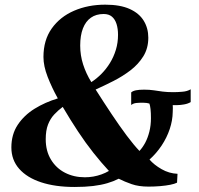

<svg xmlns="http://www.w3.org/2000/svg" viewBox="-20 -772 832 802"><path d="M291.5 9Q211 9 151.8 -10.5Q92.5 -30 60 -67Q27.5 -104 27.5 -156Q27.5 -210.5 54 -250.5Q80.5 -290.5 124.5 -317.8Q168.5 -345 221.5 -361Q196.5 -406 179 -451Q161.5 -496 161.5 -534Q161.5 -604.5 196.2 -653.2Q231 -702 289.5 -727.2Q348 -752.5 419.5 -752.5Q482 -752.5 521.8 -734.5Q561.5 -716.5 580.5 -685.2Q599.5 -654 599.5 -614.5Q599.5 -570.5 578.8 -537Q558 -503.5 525 -478.2Q492 -453 453.5 -433.5Q415 -414 379.5 -398Q413.5 -344.5 446.5 -295Q479.5 -245.5 509.2 -205.8Q539 -166 562.5 -141.5Q576 -156 586.8 -176.2Q597.5 -196.5 604 -222.5Q610.5 -248.5 610.5 -278.5Q610.5 -300.5 608.8 -316.2Q607 -332 604 -339.5Q599.5 -341 592.2 -342Q585 -343 576.5 -343Q561.5 -343 549.2 -341.8Q537 -340.5 528 -333.5V-386Q534.5 -392 547.8 -394.8Q561 -397.5 582 -397.5Q604.5 -397.5 622.2 -394.8Q640 -392 659 -389.5Q678 -387 703.5 -387Q721.5 -387 742 -388.8Q762.5 -390.5 776.5 -399V-345.5Q764.5 -338.5 748.8 -335.8Q733 -333 722 -333Q717.5 -333 711.5 -332.8Q705.5 -332.5 701.5 -333Q702 -328.5 702 -321.2Q702 -314 701.5 -304Q701 -269 689 -233Q677 -197 655.2 -164.2Q633.5 -131.5 604.5 -105.5Q623.5 -83.5 654.8 -65.5Q686 -47.5 721.5 -46L719.5 -9Q710 -4 691.2 -0.2Q672.5 3.5 648.8 5.5Q625 7.5 600.5 7.5Q559.5 7.5 530 -2.8Q500.5 -13 476 -25.5Q454.5 -14.5 428.2 -6.8Q402 1 368.5 5Q335 9 291.5 9ZM334.5 -31.5Q352.5 -31.5 369.8 -34.5Q387 -37.5 403.8 -43.5Q420.5 -49.5 435 -58Q402.5 -93 370 -134Q337.5 -175 305.8 -223Q274 -271 242 -325.5Q222.5 -311 206.2 -293.5Q190 -276 180.5 -251.5Q171 -227 171 -190.5Q171 -141.5 192.8 -105.5Q214.5 -69.5 251.5 -50.5Q288.5 -31.5 334.5 -31.5ZM361.5 -429Q384 -443.5 404 -463.8Q424 -484 439.5 -509.2Q455 -534.5 464 -564Q473 -593.5 473 -626.5Q473 -652 466.8 -671.8Q460.5 -691.5 447.5 -702.5Q434.5 -713.5 413 -713.5Q381.5 -713.5 359.8 -698.2Q338 -683 326.5 -653.5Q315 -624 315 -581.5Q315 -541 327.2 -502.8Q339.5 -464.5 361.5 -429Z"/></svg>

Font: Merriweather 96pt ExtraBold
Style: Italic
Weight: 800
Italic angle: -7.8°
Version: Version 2.101